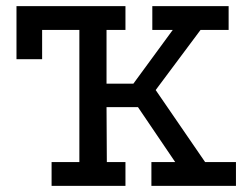

<svg xmlns="http://www.w3.org/2000/svg" viewBox="-20 -609 826 629"><path d="M34 -589H258L249 -511H118V-415H34ZM149 -589H391V-511H329V-335H417L546 -511H479V-589H729V-511H637L490 -314L652 -78H753V0H476V-78H554L432 -258H329L330 -78H391V0H149V-78H240V-511H149Z"/></svg>

Font: Podkova Medium
Style: Regular
Weight: 500
Designer: Ilya Yudin
Foundry: Cyreal (www.cyreal.org)
Version: Version 2.103